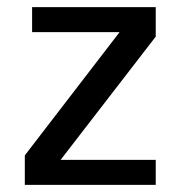

<svg xmlns="http://www.w3.org/2000/svg" viewBox="-20 -520 508 540"><path d="M418 0V-70.3H150.4L418 -417V-500H70.3V-429.7H316.4L49.8 -83V0Z"/></svg>

Font: FreeUniversal
Style: Regular
Weight: 400
Version: Version 1.001